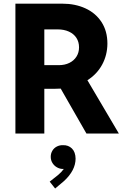

<svg xmlns="http://www.w3.org/2000/svg" viewBox="-20 -740 701 1064"><path d="M65.4 -719.7H325.2Q396.5 -719.7 453.1 -693.8Q509.8 -668 542.5 -617.9Q575.2 -567.9 575.2 -498Q574.7 -434.6 546.1 -381.8Q517.6 -329.1 464.4 -295.4L638.7 0H459L316.4 -249Q295.9 -248 285.2 -248H225.6V0H65.4ZM305.7 -378.9Q338.9 -378.9 364.3 -391.4Q389.6 -403.8 403.8 -426.3Q418 -448.7 418 -477.5Q418 -507.8 403.3 -530.3Q388.7 -552.7 361.8 -564.9Q335 -577.1 299.8 -577.1H225.6V-378.9ZM255.4 266.6 302.2 229.5Q320.3 214.4 333.5 196.3H328.6Q312 196.3 296.4 187.7Q280.8 179.2 271 163.8Q261.2 148.4 261.2 128.9Q261.2 109.9 270.5 94.7Q279.8 79.6 295.4 71.8Q311 64 328.6 64.5Q358.9 63.5 378.7 83Q398.4 102.5 398.9 139.6Q398.4 204.1 335.4 262.7L285.6 304.7Z"/></svg>

Font: Reddit Sans Strawberry ExBold
Style: Regular
Weight: 800
Designer: Stephen Hutchings
Foundry: Reddit
Version: Version 1.013